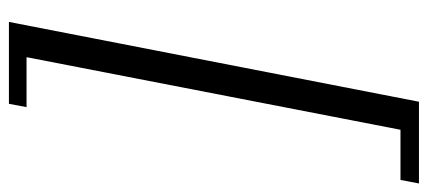

<svg xmlns="http://www.w3.org/2000/svg" viewBox="-362 -492 1005 452"><g transform="rotate(-90 141.0 -266.5)"><path d="M127 216.8H-65.4L-57.1 173.3H61L231.9 -707H114.3L122.1 -748.5H314.9Z"/></g></svg>

Font: Dai Banna SIL Book
Style: Oblique
Weight: 400
Italic angle: -11°
Designer: Victor Gaultney
Foundry: SIL International
Version: Version 2.000